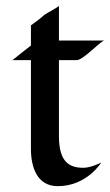

<svg xmlns="http://www.w3.org/2000/svg" viewBox="-20 -629 378 658"><path d="M182 -490V-609C179 -604 140 -584 132 -578C118 -565 102 -554 86 -542V-473C65 -457 44 -440 23 -423H86V-119C86 -56 107 9 178 9C278 9 327 -72 327 -72C327 -72 292 -54 266 -54C220 -54 182 -71 182 -162V-423H243C266 -423 324 -489 338 -490Z"/></svg>

Font: Fondamento
Style: Regular
Weight: 400
Designer: Astigmatic (AOETI)
Foundry: Astigmatic (AOETI)
Version: Version 1.001